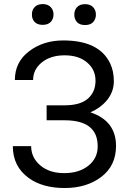

<svg xmlns="http://www.w3.org/2000/svg" viewBox="-20 -921 640 951"><path d="M463.9 -196.3Q463.9 -325.2 300.3 -325.2H210.9V-399.4H300.3Q377.9 -399.4 415.5 -432.6Q453.1 -465.8 453.1 -521Q453.1 -576.2 411.6 -611.3Q370.1 -647 300.3 -647Q230.5 -647 187 -611.8Q144 -576.7 144 -524.9H53.7Q53.7 -613.8 124 -667Q194.3 -720.7 293.5 -720.7Q471.7 -720.7 525.9 -606.4Q543.9 -568.4 543.9 -518.6Q543.9 -468.8 512.7 -428.2Q481.4 -388.2 427.7 -364.7Q554.7 -322.3 554.7 -198.2Q554.7 -100.6 481.9 -44.9Q409.2 10.3 300.3 10.3Q190.9 10.3 122.6 -39.1Q43.5 -96.2 43.5 -197.3H134.3Q134.3 -140.6 179.2 -102.1Q224.1 -63.5 297.9 -63.5Q371.6 -63.5 417.5 -100.1Q463.9 -136.7 463.9 -196.3ZM348.1 -848.6Q347.7 -870.1 361.3 -885.3Q375 -900.4 401.4 -900.4Q427.7 -900.4 441.4 -885.3Q455.1 -870.1 455.1 -848.6Q455.1 -827.1 441.4 -811.5Q427.7 -796.9 401.4 -796.9Q375 -796.9 361.3 -811.5Q347.7 -827.1 348.1 -848.6ZM138.2 -849.1Q137.7 -871.1 151.4 -885.7Q165 -900.4 191.4 -900.9Q217.8 -900.4 231.4 -885.7Q245.1 -871.1 245.1 -849.1Q245.1 -827.1 231.4 -812.5Q217.8 -797.9 191.4 -797.9Q165 -797.9 151.4 -812.5Q137.7 -827.1 138.2 -849.1Z"/></svg>

Font: RobotoMono-Regular
Style: Regular
Weight: 400
Designer: Google
Version: Version 2.000985; 2015; ttfautohint (v1.3)